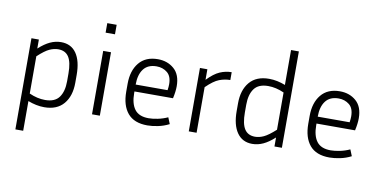

<svg xmlns="http://www.w3.org/2000/svg" viewBox="-85 -990 2863 1452"><g transform="rotate(10 1346.0 -263.5)"><path d="M280 10Q249 10 217.5 3.5Q186 -3 155 -15V213H95V-487H152V-418Q197 -459 238 -478Q279 -497 322 -497Q399 -497 439.5 -438.5Q480 -380 480 -273V-213Q480 -111 429 -50.5Q378 10 280 10ZM310 -440Q278 -440 243.5 -424.5Q209 -409 155 -359V-73Q217 -45 277 -45Q352 -45 384.5 -90Q417 -135 417 -213V-273Q417 -359 391 -399.5Q365 -440 310 -440Z M712 -626H640V-699H712ZM706 0H646V-487H706Z M1238 -29Q1197 -8 1152.5 1Q1108 10 1072 10Q970 10 920.5 -49Q871 -108 871 -214V-274Q871 -375 921 -436Q971 -497 1065 -497Q1139 -497 1189.5 -453Q1240 -409 1240 -320Q1240 -279 1228 -226H932V-214Q932 -132 965 -88.5Q998 -45 1072 -45Q1102 -45 1141.5 -53Q1181 -61 1218 -78ZM1065 -442Q998 -442 965 -398.5Q932 -355 932 -279H1177Q1179 -292 1180 -303.5Q1181 -315 1181 -325Q1181 -387 1146.5 -414.5Q1112 -442 1065 -442Z M1631 -437Q1589 -437 1547 -421Q1505 -405 1449 -350V0H1389V-487H1446V-406Q1497 -459 1541 -478Q1585 -497 1631 -497Z M2047 0V-69Q2002 -28 1961 -9Q1920 10 1877 10Q1801 10 1760 -49Q1719 -108 1719 -214V-274Q1719 -376 1770 -436.5Q1821 -497 1919 -497Q1951 -497 1982 -490.5Q2013 -484 2044 -472V-740H2104V0ZM1782 -214Q1782 -128 1808 -87.5Q1834 -47 1889 -47Q1921 -47 1955.5 -63Q1990 -79 2044 -128V-414Q1982 -442 1922 -442Q1847 -442 1814.5 -397Q1782 -352 1782 -274Z M2636 -29Q2595 -8 2550.5 1Q2506 10 2470 10Q2368 10 2318.5 -49Q2269 -108 2269 -214V-274Q2269 -375 2319 -436Q2369 -497 2463 -497Q2537 -497 2587.5 -453Q2638 -409 2638 -320Q2638 -279 2626 -226H2330V-214Q2330 -132 2363 -88.5Q2396 -45 2470 -45Q2500 -45 2539.5 -53Q2579 -61 2616 -78ZM2463 -442Q2396 -442 2363 -398.5Q2330 -355 2330 -279H2575Q2577 -292 2578 -303.5Q2579 -315 2579 -325Q2579 -387 2544.5 -414.5Q2510 -442 2463 -442Z"/></g></svg>

Font: Inria Sans Light
Style: Regular
Weight: 300
Designer: Black Foundry Team
Foundry: Black Foundry
Version: Version 1.2; ttfautohint (v1.8.3)